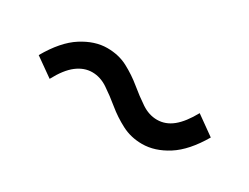

<svg xmlns="http://www.w3.org/2000/svg" viewBox="-31 -546 561 432"><g transform="rotate(30 249.5 -330.0)"><path d="M337 -256Q308 -256 284 -268.5Q260 -281 240 -297.5Q220 -314 200.5 -327Q181 -340 160 -340Q139 -340 120 -325.5Q101 -311 84 -279L36 -313Q64 -362 97 -383Q130 -404 162 -404Q192 -404 215.5 -391.5Q239 -379 259 -362.5Q279 -346 298.5 -333Q318 -320 339 -320Q361 -320 379.5 -335Q398 -350 415 -381L464 -346Q436 -298 403 -277Q370 -256 337 -256Z"/></g></svg>

Font: Assistant Medium
Style: Regular
Weight: 500
Designer: Hebrew By Ben Nathan, Latin by Paul Hunt
Version: Version 3.000